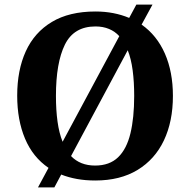

<svg xmlns="http://www.w3.org/2000/svg" viewBox="-20 -775 827 835"><path d="M191 -45Q122.7 -91.5 88.8 -172.2Q54.8 -252.9 54.8 -359Q54.8 -470 92.2 -552Q129.6 -634 205.4 -679.5Q281.1 -725 395.2 -725Q436.3 -725 473.1 -717.8Q509.8 -710.6 541.8 -697.1L573 -755H643.2L595.8 -668Q662.1 -621.5 697.1 -542Q732 -462.5 732 -358Q732 -247 692.9 -164.5Q653.8 -82 578.3 -36Q502.7 10 394.2 10Q351.5 10 314.6 3.3Q277.6 -3.4 246.2 -15.9L216.4 40H145.2ZM393.6 -55Q456.4 -55 493.7 -91.1Q530.9 -127.1 547.2 -194.8Q563.6 -262.5 563.6 -358Q563.6 -419.2 556.9 -469.3Q550.3 -519.4 535.5 -556.5L289 -96.3Q328.5 -55 393.6 -55ZM498.8 -617.7Q480.3 -638.2 454.1 -649.1Q428 -660 395.2 -660Q301.2 -660 262.2 -580.9Q223.3 -501.8 223.3 -358Q223.3 -296.3 230.2 -246.2Q237.1 -196 252.3 -158.5Z"/></svg>

Font: Noto Serif Lao
Style: Regular
Weight: 400
Designer: Monotype Design Team
Foundry: Monotype Imaging Inc.
Version: Version 2.003